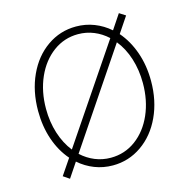

<svg xmlns="http://www.w3.org/2000/svg" viewBox="-88 -631 721 733"><g transform="rotate(-15 272.5 -265.0)"><path d="M76.2 0 118.2 -62Q85.4 -99.6 67.6 -151.6Q49.8 -203.6 49.8 -264.6Q49.8 -342.8 78.6 -405.3Q107.4 -467.8 158.4 -503.4Q209.5 -539.1 272.5 -539.1Q310.1 -539.1 344 -525.9Q377.9 -512.7 405.8 -488.3L444.3 -545.9L468.8 -530.3L426.8 -467.8Q459.5 -430.2 477.8 -377.9Q496.1 -325.7 496.1 -264.6Q496.1 -186.5 467 -124Q438 -61.5 386.7 -25.9Q335.4 9.8 272.5 9.8Q234.9 9.8 200.9 -3.4Q167 -16.6 139.2 -41L100.6 16.6ZM463.9 -264.6Q463.9 -316.4 449.5 -361.8Q435.1 -407.2 408.2 -440.4L156.7 -66.9Q181.2 -44.4 210.4 -32.5Q239.7 -20.5 272.5 -20.5Q327.6 -20.5 371.3 -52.7Q415 -85 439.5 -140.6Q463.9 -196.3 463.9 -264.6ZM136.2 -89.4 388.2 -462.4Q363.8 -484.9 334.5 -496.8Q305.2 -508.8 272.5 -508.8Q217.8 -508.8 174.1 -476.6Q130.4 -444.3 105.7 -388.7Q81.1 -333 81.1 -264.6Q81.1 -212.9 95.5 -167.7Q109.9 -122.6 136.2 -89.4Z"/></g></svg>

Font: Pretendard Std Thin
Style: Regular
Weight: 100
Designer: Base glyphs from Inter by Rasmus Andersson; Hangeul glyphs from Noto Sans CJK(Source Han Sans) by Jang Soo-young and Kan
Foundry: Kil Hyung-jin
Version: Version 1.309